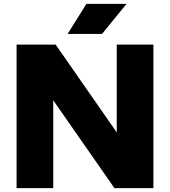

<svg xmlns="http://www.w3.org/2000/svg" viewBox="-20 -970 876 990"><path d="M65.5 0V-740H267L614.5 -240.5H582V-740H771V0H570L222 -499.5H254.5V0ZM328.5 -795 425.5 -950H632.5L506 -795Z"/></svg>

Font: Encode Sans SemiExpanded ExtraBold
Style: Regular
Weight: 800
Width: 6
Designer: Multiple Designers
Foundry: Impallari Type
Version: Version 3.002